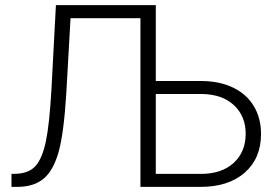

<svg xmlns="http://www.w3.org/2000/svg" viewBox="-20 -731 1095 751"><path d="M589.4 -710.9V-414.1H769.5Q839.8 -413.6 892.6 -387.9Q945.3 -362.3 973.1 -315.4Q1001 -268.6 1001 -207Q1001 -111.8 937.5 -55.9Q874 0 763.7 0H529.3V-659.7H255.9L239.3 -365.7Q229.5 -208 209.2 -136.5Q189 -64.9 151.6 -33Q114.3 -1 50.3 0H24.9V-50.8L44.4 -51.3Q94.7 -53.7 120.1 -83Q145.5 -112.3 159.4 -178Q173.3 -243.7 181.2 -380.9L198.7 -710.9ZM589.4 -363.3V-50.8H765.1Q847.2 -50.8 894 -93.8Q940.9 -136.7 940.9 -208Q940.9 -276.4 895.5 -319.1Q850.1 -361.8 771.5 -363.3Z"/></svg>

Font: Roboto Light
Style: Regular
Weight: 300
Designer: Google
Version: Version 2.134; 2016; ttfautohint (v1.6)